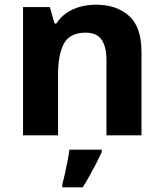

<svg xmlns="http://www.w3.org/2000/svg" viewBox="-20 -576 697 817"><path d="M388 -556Q476 -556 529 -508.5Q582 -461 582 -356V0H433V-319Q433 -378 412 -407.5Q391 -437 345 -437Q277 -437 252 -390.5Q227 -344 227 -257V0H78V-546H192L212 -476H220Q238 -504 264 -521.5Q290 -539 322 -547.5Q354 -556 388 -556ZM413 71Q403 93 390.5 117.5Q378 142 363.5 168Q349 194 332 221H245V208Q251 188 256.5 162Q262 136 267.5 109Q273 82 275 61H413Z"/></svg>

Font: Noto Sans Armenian
Style: Bold
Weight: 700
Version: Version 2.007